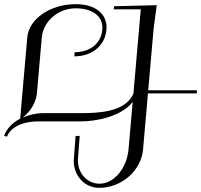

<svg xmlns="http://www.w3.org/2000/svg" viewBox="-21 -585 969 925"><path d="M338.7 -333.5 336.9 -313.5C431.2 -313.5 492.3 -374.8 492.3 -454.4C492.3 -516.3 440.4 -565 344.4 -565C220.2 -565 118.2 -493.3 110.4 -405L76.2 -13.3C38.8 6.1 10.9 35.1 -1.3 69.3L12.8 73.2C27.8 31.2 83 0 162 0H365C439.7 0 561.9 -21.7 618.2 -93.9L598.2 135C590 226 527.8 300 458.8 300C399 300 354.2 250.4 354.2 187L363 70H343.2L334.1 188.7C334.1 262.3 386.8 320 457 320C564.6 320 659.3 237.1 668.2 135L691.8 -135H926.8L928.1 -150H693.1L718.9 -445L734 -560L528.6 -555L527.2 -540H657.2L621.8 -134.8C583.7 -42.5 446.1 -40 368 -40H188C153 -40 121 -32 92 -20V-22C125 -47 153.1 -92.1 156.8 -135L180.4 -405C187.2 -482.3 259.9 -545 342.7 -545C428.2 -545 472.3 -504.3 472.3 -452.7C472.3 -385.3 421.6 -333.5 338.7 -333.5Z"/></svg>

Font: Galberik
Style: Regular
Weight: 400
Designer: Gluk
Foundry: Gluk
Version: Version 0.50